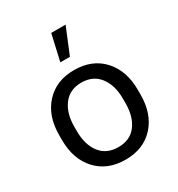

<svg xmlns="http://www.w3.org/2000/svg" viewBox="-184 -888 942 1017"><g transform="rotate(-30 287.5 -379.5)"><path d="M46.9 -250V-278.3Q46.9 -396 112.1 -467Q177.2 -538.1 286.6 -538.1Q397.5 -538.1 462.6 -467Q527.8 -396 527.8 -278.3V-250Q527.8 -131.8 462.9 -61Q397.9 9.8 288.1 9.8Q177.7 9.8 112.3 -61Q46.9 -131.8 46.9 -250ZM138.7 -278.3V-250Q138.7 -167.5 177.2 -117.2Q215.8 -66.9 288.1 -66.9Q359.9 -66.9 397.9 -116.9Q436 -167 436 -250V-278.3Q436 -359.9 397.2 -410.6Q358.4 -461.4 286.6 -461.4Q215.8 -461.4 177.2 -410.6Q138.7 -359.9 138.7 -278.3ZM245.1 -609.9 281.2 -769H369.1L303.7 -609.9Z"/></g></svg>

Font: Bert Sans Medium
Style: Regular
Weight: 500
Designer: Christian Robertson, Adam Twardoch, & Cristiano Sobral
Foundry: Google
Version: Version 12.135;January 10, 2020;FontCreator 12.0.0.2547 64-b